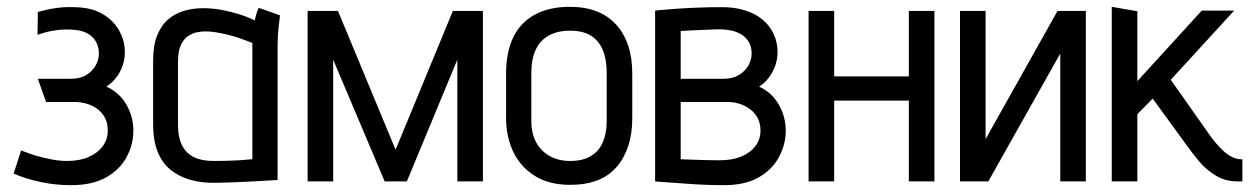

<svg xmlns="http://www.w3.org/2000/svg" viewBox="-20 -532 3689 563"><path d="M90 -430Q113 -438 132.5 -441.5Q152 -445 169 -445.5Q186 -446 203 -444Q220 -442 232.5 -436Q245 -430 253.5 -420.5Q262 -411 266 -399.5Q270 -388 270 -375Q270 -357 260.5 -340Q251 -323 233 -312Q215 -301 188 -301H91L115 -233H200Q215 -233 232 -228.5Q249 -224 263.5 -214Q278 -204 287 -188Q296 -172 296 -149Q296 -123 281 -103Q266 -83 239.5 -71.5Q213 -60 177 -60Q155 -60 131.5 -64.5Q108 -69 85.5 -75.5Q63 -82 42 -91L20 -23Q57 -7 100.5 2Q144 11 188 11Q250 11 290.5 -11.5Q331 -34 351 -71Q371 -108 371 -149Q371 -190 350.5 -225.5Q330 -261 292 -278Q309 -289 321.5 -305.5Q334 -322 340.5 -342.5Q347 -363 346 -384Q345 -415 328.5 -444Q312 -473 279 -492Q246 -511 194 -511Q170 -512 145 -508.5Q120 -505 91 -497Z M801 -487 739 -509Q733 -498 730 -485Q727 -472 727 -472Q707 -482 682 -490Q657 -498 630 -503Q603 -508 575 -508Q547 -508 520.5 -500.5Q494 -493 473.5 -475.5Q453 -458 441 -428.5Q429 -399 429 -354V-169Q429 -120 442.5 -86.5Q456 -53 481.5 -33Q507 -13 540.5 -4Q574 5 613 4Q630 4 653 3Q676 2 701 1Q726 0 747.5 -1.5Q769 -3 782 -3.5Q795 -4 794 -4V-397Q794 -427 797 -452Q800 -477 801 -487ZM502 -165V-351Q502 -383 510.5 -400.5Q519 -418 532 -426.5Q545 -435 558.5 -437.5Q572 -440 583 -440Q596 -440 611.5 -437.5Q627 -435 644.5 -431Q662 -427 681 -420.5Q700 -414 720 -406V-65Q716 -65 706 -64Q696 -63 680.5 -62Q665 -61 646 -60.5Q627 -60 606 -60Q572 -60 549 -71Q526 -82 514 -105.5Q502 -129 502 -165Z M1308 -500 1140 -93 971 -500H882V0H957V-357L1108 0H1173L1321 -357V0H1396V-500Z M1834 -185V-316Q1834 -408 1786.5 -460Q1739 -512 1651 -512Q1591 -512 1549 -489.5Q1507 -467 1485.5 -423.5Q1464 -380 1464 -316V-185Q1464 -132 1484.5 -88Q1505 -44 1547 -17Q1589 10 1652 10Q1744 10 1789 -43.5Q1834 -97 1834 -185ZM1759 -318V-176Q1759 -141 1747.5 -114.5Q1736 -88 1712 -74Q1688 -60 1652 -60Q1617 -60 1591 -75Q1565 -90 1551.5 -116Q1538 -142 1538 -176V-318Q1538 -359 1551 -386.5Q1564 -414 1589.5 -428Q1615 -442 1652 -442Q1689 -442 1712.5 -427.5Q1736 -413 1747.5 -385.5Q1759 -358 1759 -318Z M2206 -278Q2230 -293 2245 -321Q2260 -349 2260 -379Q2260 -408 2248.5 -432.5Q2237 -457 2216 -474.5Q2195 -492 2165 -501.5Q2135 -511 2098 -511Q2057 -511 2021.5 -509.5Q1986 -508 1959 -506Q1932 -504 1916.5 -502.5Q1901 -501 1901 -501V0Q1901 0 1914 1Q1927 2 1949 3.5Q1971 5 1997.5 7Q2024 9 2051.5 10Q2079 11 2103 11Q2165 11 2205 -12Q2245 -35 2264.5 -72Q2284 -109 2284 -149Q2284 -190 2263.5 -225.5Q2243 -261 2206 -278ZM2092 -446Q2108 -446 2124.5 -442.5Q2141 -439 2154.5 -430.5Q2168 -422 2176 -408.5Q2184 -395 2184 -375Q2184 -357 2174.5 -340Q2165 -323 2146.5 -312Q2128 -301 2101 -301H1976V-441Q1979 -441 1991.5 -442Q2004 -443 2021.5 -443.5Q2039 -444 2057.5 -445Q2076 -446 2092 -446ZM2090 -62Q2072 -62 2053 -62.5Q2034 -63 2018 -63.5Q2002 -64 1990.5 -64.5Q1979 -65 1976 -65V-233H2114Q2129 -233 2145.5 -228.5Q2162 -224 2176.5 -214Q2191 -204 2200.5 -188Q2210 -172 2210 -149Q2210 -123 2194.5 -103Q2179 -83 2152.5 -72.5Q2126 -62 2090 -62Z M2645 -308H2426V-500H2351V0H2426V-237H2645V0H2720V-500H2645Z M2870 -500H2795V0H2878L3089 -375V0H3164V-500H3081L2870 -124Z M3530 -132 3413 -298 3599 -501H3504L3315 -294V-499L3240 -512V0H3315V-197L3360 -243L3456 -111Q3475 -84 3496.5 -58.5Q3518 -33 3546 -16.5Q3574 0 3610 0H3623V-65H3619Q3607 -65 3593 -71.5Q3579 -78 3563.5 -93Q3548 -108 3530 -132Z"/></svg>

Font: Advent Pro Medium
Style: Regular
Weight: 500
Designer: VivaRado, Andreas Kalpakidis
Foundry: VivaRado, Andreas Kalpakidis
Version: Version 3.000